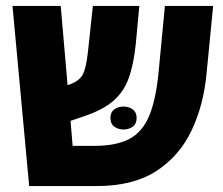

<svg xmlns="http://www.w3.org/2000/svg" viewBox="-20 -625 750 645"><path d="M78 0 22 -605H184L207 -339L219 -343Q248 -355 258.5 -375.5Q269 -396 275 -447L292 -605H448L436 -476Q429 -408 412 -361.5Q395 -315 359.5 -285Q324 -255 261 -234L217 -219L224 -135H297Q371 -135 415 -158.5Q459 -182 481.5 -236.5Q504 -291 513 -385L534 -605H696L674 -379Q664 -271 623 -185.5Q582 -100 504.5 -50Q427 0 305 0ZM351 -229Q351 -248 364 -257.5Q377 -267 395 -267Q413 -267 426 -257.5Q439 -248 439 -229Q439 -209 426 -199.5Q413 -190 395 -190Q377 -190 364 -199.5Q351 -209 351 -229Z"/></svg>

Font: Noto Sans Hebrew SemiCondensed ExtraBold
Style: Regular
Weight: 800
Width: 4
Designer: Monotype Design Team
Foundry: Monotype Imaging Inc.
Version: Version 2.004; ttfautohint (v1.8.4.7-5d5b)